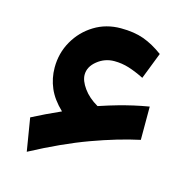

<svg xmlns="http://www.w3.org/2000/svg" viewBox="-72 -453 564 569"><g transform="rotate(15 209.5 -169.0)"><path d="M163.6 -221.7Q163.6 -203.1 179.7 -180.7Q195.8 -158.2 224.6 -141.6Q258.3 -152.8 282 -159.4Q305.7 -166 327.1 -170.9Q348.6 -175.8 374.5 -180.2V-78.1Q308.6 -64 229.5 -35.2Q150.4 -6.3 57.1 43.5L40.5 -57.6Q63 -69.3 81.5 -78.1Q100.1 -86.9 127 -99.1Q97.7 -127 85 -156.7Q72.3 -186.5 72.3 -219.2Q72.3 -263.7 93.5 -300.8Q114.7 -337.9 150.9 -360.1Q187 -382.3 232.4 -382.3Q272.9 -382.3 302.7 -371.6Q332.5 -360.8 362.8 -338.4L331.1 -256.8Q305.7 -269.5 283.7 -276.4Q261.7 -283.2 238.8 -283.2Q209.5 -283.2 186.5 -264.6Q163.6 -246.1 163.6 -221.7Z"/></g></svg>

Font: Vazirmatn UI Medium
Style: Regular
Weight: 500
Designer: Saber Rastikerdar
Foundry: Saber Rastikerdar
Version: Version 33.003